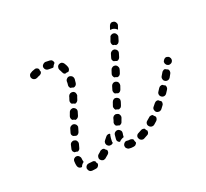

<svg xmlns="http://www.w3.org/2000/svg" viewBox="-123 -754 1023 955"><g transform="rotate(-30 388.0 -276.0)"><path d="M188 18Q184 20 180 20Q177 20 174 20Q164 20 156 19Q152 18 148 16Q145 14 143 10Q140 7 140 3Q139 -1 139 -5Q141 -13 148 -18Q154 -22 162 -21Q168 -20 174 -20Q176 -20 178 -20Q182 -20 186 -19Q190 -17 194 -14Q194 -14 194 -14Q194 -6 198 1Q199 2 199 2Q198 5 197 8Q196 11 194 13Q191 16 188 18ZM404 18Q400 19 396 19Q381 19 370 15Q367 14 364 11Q361 8 359 5Q357 1 357 -3Q357 -7 358 -11Q361 -18 368 -22Q375 -26 383 -23Q389 -21 397 -21Q402 -21 406 -18Q411 -16 413 -12Q413 -4 415 3Q415 4 416 5Q415 7 414 10Q412 12 410 14Q407 16 404 18ZM489 -1Q491 -4 493 -7Q494 -10 494 -12Q495 -14 495 -16Q493 -18 492 -20Q489 -25 488 -31Q484 -34 478 -35Q473 -36 468 -34Q459 -31 450 -28Q442 -26 438 -19Q434 -12 437 -4Q438 0 440 3Q443 6 446 8Q450 10 454 11Q458 11 461 10Q472 7 482 3Q486 2 489 -1ZM272 -21Q274 -27 273 -33Q271 -35 269 -37Q265 -41 263 -46Q262 -47 260 -47Q259 -48 257 -48Q254 -49 250 -48Q246 -48 242 -46Q234 -40 226 -36Q219 -32 217 -24Q214 -16 218 -9Q220 -6 223 -3Q226 -1 230 1Q234 2 238 1Q242 1 245 -1Q254 -6 264 -12Q269 -15 272 -21ZM103 -64Q104 -73 110 -78Q117 -83 125 -82Q133 -81 138 -74Q143 -67 142 -59Q141 -50 142 -44Q142 -43 142 -42Q142 -41 142 -40Q138 -38 135 -36Q127 -31 123 -23Q122 -23 122 -22Q114 -22 108 -27Q103 -32 102 -40Q101 -51 103 -64ZM564 -45Q567 -51 565 -57Q563 -59 561 -62Q558 -66 556 -70Q554 -71 553 -72Q551 -72 550 -72Q546 -73 542 -72Q538 -72 535 -69Q526 -64 518 -59Q511 -55 509 -47Q507 -39 512 -32Q516 -25 524 -23Q532 -21 539 -25Q548 -30 557 -36Q562 -40 564 -45ZM337 -51Q337 -55 338 -58Q340 -68 344 -80Q347 -88 354 -91Q362 -95 370 -92Q373 -91 376 -88Q379 -85 381 -82Q383 -78 383 -74Q383 -70 382 -67Q378 -57 377 -50Q376 -49 376 -48Q376 -47 376 -47Q375 -47 375 -47Q366 -46 358 -42Q353 -40 349 -36Q346 -37 344 -39Q342 -41 340 -43Q338 -47 337 -51ZM326 -94Q325 -95 324 -97Q318 -99 313 -98Q307 -97 303 -93Q295 -86 288 -80Q285 -77 283 -74Q282 -70 281 -66Q281 -62 282 -59Q283 -55 286 -52Q291 -45 300 -45Q308 -44 314 -49Q314 -50 315 -50Q314 -57 316 -63Q318 -75 323 -88Q324 -91 326 -94ZM628 -97Q630 -103 628 -108Q625 -110 623 -113Q619 -116 617 -120Q615 -121 614 -121Q612 -122 610 -122Q606 -122 603 -121Q599 -119 596 -117Q588 -110 581 -104Q578 -102 576 -98Q574 -95 574 -91Q574 -87 575 -83Q576 -79 578 -76Q584 -70 592 -69Q600 -68 607 -73Q614 -80 622 -87Q627 -91 628 -97ZM120 -119Q120 -123 122 -127Q126 -136 130 -146Q134 -154 142 -156Q150 -159 157 -155Q165 -152 167 -144Q170 -136 166 -128Q162 -119 158 -111Q156 -106 152 -103Q148 -100 143 -99Q136 -103 128 -104Q127 -104 127 -104Q125 -106 124 -108Q122 -110 121 -112Q120 -115 120 -119ZM387 -108Q393 -108 398 -111Q403 -114 405 -119L409 -126L415 -136Q419 -144 416 -152Q414 -160 406 -163Q403 -165 399 -166Q395 -166 391 -165Q387 -164 384 -161Q381 -159 379 -155L374 -144L370 -137Q368 -134 368 -130Q367 -126 369 -122Q369 -120 370 -118Q371 -116 373 -115Q375 -114 377 -113Q383 -111 387 -108ZM686 -154Q687 -160 685 -166Q682 -168 679 -170Q676 -173 673 -176Q671 -177 670 -177Q668 -177 666 -177Q662 -177 659 -176Q655 -174 652 -171Q645 -164 639 -157Q633 -151 633 -143Q633 -135 639 -129Q645 -123 653 -123Q661 -123 667 -129Q674 -136 681 -144Q685 -148 686 -154ZM159 -200 168 -218Q172 -225 180 -227Q188 -230 195 -226Q199 -224 201 -221Q204 -218 205 -214Q206 -210 206 -206Q205 -202 203 -199L194 -181Q191 -176 186 -173Q181 -170 175 -171Q171 -173 167 -175Q164 -177 161 -178Q157 -183 156 -189Q156 -195 159 -200ZM405 -201Q405 -205 407 -208L417 -226Q421 -233 429 -236Q436 -238 444 -234Q451 -230 454 -223Q456 -215 452 -207L443 -190Q441 -186 438 -183Q435 -181 431 -180Q429 -179 427 -179Q425 -179 424 -179Q420 -181 417 -183Q413 -185 409 -186Q408 -188 407 -190Q406 -191 406 -193Q405 -197 405 -201ZM739 -216Q740 -222 737 -227Q734 -229 732 -231Q728 -233 724 -237Q723 -238 721 -238Q719 -238 717 -238Q713 -237 710 -235Q706 -233 704 -230Q698 -223 691 -215Q686 -209 687 -201Q687 -192 694 -187Q697 -184 701 -183Q704 -182 708 -182Q712 -183 716 -184Q719 -186 722 -189Q729 -197 735 -205Q739 -210 739 -216ZM196 -271 206 -288Q208 -292 211 -294Q214 -297 218 -298Q221 -299 225 -299Q229 -299 233 -297Q240 -293 243 -285Q245 -277 241 -270L232 -252Q229 -247 224 -244Q218 -241 212 -241Q209 -244 206 -246Q202 -248 198 -249Q195 -253 194 -259Q193 -265 196 -271ZM776 -269Q774 -278 768 -282Q761 -287 753 -286Q745 -284 740 -277Q737 -274 736 -270Q736 -266 736 -262Q737 -258 739 -255Q741 -251 745 -249Q751 -244 759 -246Q768 -247 772 -254H773Q777 -261 776 -269ZM445 -279 454 -297Q458 -304 466 -307Q474 -309 481 -305Q489 -301 491 -293Q493 -285 490 -278L480 -260Q477 -255 472 -252Q467 -249 461 -250Q458 -252 454 -254Q451 -256 447 -257Q443 -262 443 -268Q442 -274 445 -279ZM234 -341 242 -356 243 -359Q247 -366 255 -369Q263 -371 270 -368Q278 -364 280 -356Q282 -348 279 -340L277 -338L269 -323Q267 -319 264 -317Q261 -314 257 -313Q256 -312 254 -312Q252 -312 250 -312Q247 -315 243 -317Q240 -318 236 -320Q232 -324 232 -330Q231 -336 234 -341ZM482 -350 490 -365 492 -368Q493 -371 497 -374Q500 -376 503 -377Q507 -379 511 -378Q515 -378 519 -376Q526 -372 528 -364Q531 -356 527 -349L526 -346L518 -331Q515 -326 510 -323Q504 -320 498 -321Q495 -323 492 -325Q488 -327 484 -328Q481 -333 480 -339Q479 -345 482 -350ZM270 -429Q272 -437 279 -441Q286 -446 294 -444Q302 -442 307 -435Q311 -428 310 -420Q307 -410 304 -399Q302 -393 297 -389Q291 -385 285 -385Q283 -386 281 -387Q276 -390 270 -391Q266 -395 265 -401Q264 -406 266 -411Q269 -420 270 -429ZM520 -421 529 -439Q531 -442 534 -445Q537 -447 541 -448Q545 -450 549 -449Q553 -449 556 -447Q563 -443 566 -435Q568 -427 564 -420L555 -402Q553 -399 550 -396Q547 -394 543 -392Q541 -392 540 -392Q538 -391 536 -392Q533 -394 529 -396Q526 -398 522 -399Q518 -404 517 -410Q517 -416 520 -421ZM557 -492 567 -509Q570 -517 578 -519Q586 -522 594 -518Q601 -514 603 -506Q606 -498 602 -491L593 -473Q591 -470 588 -467Q585 -464 581 -463Q579 -463 577 -463Q575 -462 573 -462Q570 -465 567 -467Q563 -469 559 -470Q555 -475 555 -481Q554 -486 557 -492ZM267 -496Q266 -499 266 -503Q266 -507 268 -511Q269 -515 272 -518Q275 -520 278 -522Q286 -525 294 -522Q301 -518 304 -511Q309 -500 311 -488Q312 -481 309 -475Q306 -469 300 -466Q299 -466 299 -466Q291 -468 283 -466Q283 -466 282 -466Q278 -468 275 -472Q273 -476 272 -480Q270 -489 267 -496ZM174 -525Q171 -523 167 -522Q161 -521 157 -520Q153 -519 152 -518Q148 -517 144 -517Q140 -517 136 -519Q133 -520 130 -523Q127 -526 126 -529Q124 -533 124 -537Q124 -541 126 -545Q127 -548 130 -551Q133 -554 137 -555Q144 -559 160 -561Q166 -563 172 -560Q178 -557 181 -551Q181 -550 181 -550Q180 -542 182 -535Q182 -534 181 -533Q181 -532 180 -531Q178 -527 174 -525ZM221 -526Q213 -527 208 -533Q203 -539 203 -548Q204 -556 211 -561Q217 -566 225 -566Q238 -564 249 -561Q253 -560 256 -558Q259 -555 261 -552Q262 -549 263 -545Q263 -542 263 -539Q260 -537 257 -534Q251 -529 248 -523Q246 -522 243 -522Q240 -522 237 -523Q230 -525 221 -526ZM584 -543 594 -561Q598 -568 605 -571Q613 -573 621 -569Q628 -565 630 -557Q633 -549 629 -542L619 -524Q619 -524 619 -524Q619 -524 619 -524Q618 -526 616 -528Q611 -534 604 -538Q597 -542 589 -542Q586 -543 584 -543Q584 -543 584 -543Q584 -543 584 -543Z"/></g></svg>

Font: FRB American Cursive Dashed
Style: Bold Italic
Weight: 700
Italic angle: -25°
Version: Version 2.0;Modular Font Editor K font №1